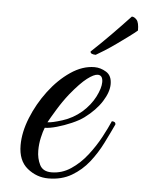

<svg xmlns="http://www.w3.org/2000/svg" viewBox="-44 -564 460 605"><g transform="rotate(5 186.0 -261.5)"><path d="M131 4Q94 4 64.5 -20Q35 -44 35 -93Q35 -134 53.5 -180Q72 -226 102.5 -266.5Q133 -307 170.5 -332.5Q208 -358 246 -358Q265 -358 283 -347Q301 -336 301 -309Q301 -284 282 -254Q263 -224 228 -198Q213 -187 190 -177Q167 -167 144 -160.5Q121 -154 106 -154Q101 -142 96.5 -122Q92 -102 92 -81Q92 -56 102 -36Q112 -16 139 -16Q172 -16 200.5 -35Q229 -54 251.5 -83Q274 -112 290 -142Q306 -172 315 -193Q327 -193 327 -184Q314 -156 297.5 -123Q281 -90 258.5 -61.5Q236 -33 204.5 -14.5Q173 4 131 4ZM113 -172Q127 -172 160 -182.5Q193 -193 220 -216Q246 -239 260 -266.5Q274 -294 274 -313Q274 -335 258 -335Q246 -335 225 -319Q204 -303 173 -265Q154 -241 137 -213Q120 -185 113 -172ZM246 -397Q239 -397 234 -399Q229 -401 229 -406Q260 -435 290 -465.5Q320 -496 349 -527Q357 -527 364.5 -518.5Q372 -510 372 -485Q363 -477 346 -464.5Q329 -452 309.5 -438Q290 -424 272.5 -413Q255 -402 246 -397Z"/></g></svg>

Font: Great Vibes
Style: Regular
Weight: 400
Designer: Robert E. Leuschke, Viktoriya Grabowska, Viviana Monsalve, Eben Sorkin
Foundry: Robert E. Leuschke
Version: Version 1.103; ttfautohint (v1.8.4.7-5d5b)